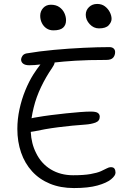

<svg xmlns="http://www.w3.org/2000/svg" viewBox="-20 -947 653 974"><path d="M355 7Q287 7 233.5 -15Q180 -37 143 -77.5Q106 -118 87 -173Q68 -228 68 -293Q68 -343 79 -393.5Q90 -444 108.5 -489Q127 -534 149 -569Q167 -597 185 -620Q185 -620 185 -620Q155 -616 128 -616Q108 -616 97.5 -624Q87 -632 87 -645Q87 -653 93.5 -663Q100 -673 114 -676Q178 -687 254 -694Q330 -701 404 -704.5Q478 -708 535 -708Q549 -708 556.5 -701Q564 -694 564 -683Q564 -666 554 -654.5Q544 -643 519 -643Q425 -643 362 -639Q299 -635 257 -630Q257 -629 257 -629Q256 -619 244 -602Q213 -557 188.5 -506Q164 -455 151 -402Q144 -374 140 -347Q151 -350 165 -352Q199 -358 238 -363Q277 -368 315.5 -372Q354 -376 386.5 -378.5Q419 -381 440 -381Q467 -381 476.5 -374Q486 -367 486 -355Q486 -333 464 -325Q442 -317 413 -315Q382 -313 346.5 -309.5Q311 -306 275.5 -301.5Q240 -297 209 -291.5Q178 -286 155 -281Q145 -279 136 -278Q139 -218 163 -171Q189 -117 238 -87.5Q287 -58 351 -58Q405 -58 439 -64Q473 -70 492 -78.5Q511 -87 522 -93Q533 -99 542 -99Q556 -99 561 -91Q566 -83 566 -71Q566 -56 543.5 -37.5Q521 -19 474.5 -6Q428 7 355 7ZM482 -803Q455 -803 435 -824.5Q415 -846 415 -872Q415 -895 431.5 -911Q448 -927 473 -927Q496 -927 512 -915Q528 -903 537 -885.5Q546 -868 546 -851Q546 -835 531.5 -819Q517 -803 482 -803ZM251 -793Q231 -793 216 -803Q201 -813 192.5 -830Q184 -847 184 -867Q184 -890 199 -906.5Q214 -923 238 -923Q264 -923 281 -911Q298 -899 306.5 -881Q315 -863 315 -844Q315 -820 300 -806.5Q285 -793 251 -793Z"/></svg>

Font: Shantell Sans Light Light
Style: Regular
Weight: 300
Version: Version 1.008;[ac192a2d6]